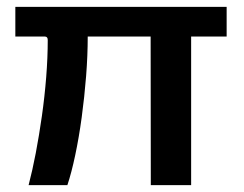

<svg xmlns="http://www.w3.org/2000/svg" viewBox="-20 -537 708 557"><path d="M637.5 -431H534.5V0H417.5L417 -431H234.5Q234.5 -376.5 229.8 -316Q225 -255.5 217 -196.5Q209 -137.5 198.2 -86.8Q187.5 -36 175.5 0H63Q74 -42 83.8 -93Q93.5 -144 101.5 -200.2Q109.5 -256.5 114 -313Q118.5 -369.5 118.5 -421Q118.5 -431 110 -431H24.5V-517H637.5Z"/></svg>

Font: Public Sans SemiBold
Style: Regular
Weight: 600
Designer: The Public Sans Project Authors: Dan O. Williams and USWDS (Libre Franklin designed by Pablo Impallari and Rodrigo Fuenz
Version: Version 1.007